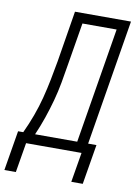

<svg xmlns="http://www.w3.org/2000/svg" viewBox="-142 -799 739 1023"><g transform="rotate(10 227.5 -287.0)"><path d="M379 161H317L344 0H44L17 161H-45L-9 -55H19Q42 -104 60.5 -154.5Q79 -205 92 -255.5Q105 -306 115 -357Q125 -408 134 -459L179 -735H482L370 -55H415ZM311 -55 414 -680H229L191 -451Q183 -401 174 -351Q165 -301 151.5 -251.5Q138 -202 121 -152.5Q104 -103 83 -55Z"/></g></svg>

Font: Iosevka Light
Style: Italic
Weight: 300
Italic angle: -9°
Monospace: yes
Designer: Belleve Invis
Foundry: Belleve Invis
Version: Version 32.5.0; ttfautohint (v1.8.4)